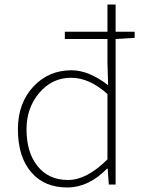

<svg xmlns="http://www.w3.org/2000/svg" viewBox="-20 -814 635 847"><path d="M454 -399Q375 -471 293 -471Q210 -471 153 -404Q97 -338 97 -244Q97 -142 145 -82Q194 -20 280 -20Q363 -20 454 -111ZM574 -674V-647L490 -642V0H460L455 -70H452Q371 13 277 13Q176 13 119 -53Q59 -121 59 -244Q59 -360 129 -434Q196 -504 295 -504Q372 -504 457 -438L454 -537V-642H266V-674H454V-794H490V-674Z"/></svg>

Font: Noto Sans CJK TC Thin
Style: Regular
Weight: 250
Designer: Ryoko NISHIZUKA ???? (kana & ideographs); Paul D. Hunt (Latin, Greek & Cyrillic); Wenlong ZHANG ??? (bopomofo); Sandoll 
Foundry: Adobe Systems Incorporated
Version: Version 1.004 January 19, 2016